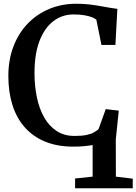

<svg xmlns="http://www.w3.org/2000/svg" viewBox="-20 -771 728 1024"><path d="M380.5 233V181L474 171V2.5Q455 6 430 8.5Q405 11 370.5 11Q286 11 221.2 -15.5Q156.5 -42 112.5 -91.5Q68.5 -141 46.5 -210.5Q24.5 -280 24.5 -365.5Q24.5 -452.5 51.8 -523.5Q79 -594.5 128 -645.2Q177 -696 243 -723.5Q309 -751 386.5 -751Q422.5 -751 453.8 -747.5Q485 -744 512 -739.2Q539 -734.5 562.8 -730.2Q586.5 -726 606 -724L595.5 -531.5H521L494 -665.5Q486.5 -673 470.2 -679.2Q454 -685.5 429.5 -689.8Q405 -694 372 -694Q312 -694 265 -658.5Q218 -623 191 -553.5Q164 -484 164 -381.5Q164 -312 176.8 -251.2Q189.5 -190.5 215.8 -144.5Q242 -98.5 282.2 -72.2Q322.5 -46 377 -46Q415.5 -46 440 -51Q464.5 -56 479.5 -64.2Q494.5 -72.5 505.5 -82L544 -189L613.5 -181L597.5 -27L598 171L688 182V233Z"/></svg>

Font: Merriweather 24pt SemiBold
Style: Regular
Weight: 600
Designer: Eben Sorkin
Foundry: Eben Sorkin
Version: Version 2.100